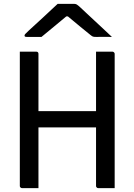

<svg xmlns="http://www.w3.org/2000/svg" viewBox="-20 -965 690 985"><path d="M81.7 -700Q103.3 -700 124.2 -700Q145.1 -700 166.3 -700Q171.3 -700 174.3 -697Q177.3 -694 177.3 -689Q177.3 -603 177.3 -517Q177.3 -431 177.3 -344.5Q177.3 -258 177.3 -172Q177.3 -86 177.3 0Q156.1 0 135.2 0Q114.3 0 92.7 0Q89.7 0 87.2 -1.5Q84.7 -3 83.2 -5.5Q81.7 -8 81.7 -10.9Q81.7 -108.4 81.7 -206.4Q81.7 -304.3 81.7 -402.3Q81.7 -500.2 81.7 -597.7Q81.7 -623.5 81.7 -648.8Q81.7 -674.2 81.7 -700ZM130.1 -394.9H430.1Q441.7 -394.9 453.3 -394.9Q464.9 -394.9 475.7 -394.9L503.9 -404.5L517.6 -311.4H141.1Q138.6 -311.4 136.6 -312.4Q134.6 -313.4 133.1 -314.9Q131.6 -316.4 130.9 -318.4Q130.1 -320.4 130.1 -322.4ZM568.3 0Q547.1 0 526.2 0Q505.3 0 483.7 0Q480.7 0 478.2 -1.5Q475.7 -3 474.2 -5.5Q472.7 -8 472.7 -11Q472.7 -97 472.7 -183Q472.7 -269 472.7 -355.5Q472.7 -442 472.7 -528Q472.7 -614 472.7 -700Q494.3 -700 515.2 -700Q536.1 -700 557.3 -700Q559.3 -700 561.3 -699Q563.3 -698 564.8 -696.5Q566.3 -695 567.3 -693Q568.3 -691.1 568.3 -689.1Q568.3 -616.5 568.3 -543Q568.3 -469.5 568.3 -396.4Q568.3 -323.4 568.3 -250.4Q568.3 -177.3 568.3 -104.1Q568.3 -77.1 568.3 -50.8Q568.3 -24.6 568.3 0ZM275.8 -945.2Q285.9 -945.2 302.1 -945.2Q318.2 -945.2 334.4 -945.2Q350.6 -945.2 360.3 -945.2Q367.9 -945.2 373.7 -942Q379.5 -938.7 394.2 -925.1Q402.2 -917.7 420.3 -900.6Q438.3 -883.5 461.7 -862Q485 -840.5 509.1 -817.9Q533.1 -795.2 554.1 -775.6Q535.5 -776.2 513.4 -775.9Q491.2 -775.6 472.6 -775.6Q461.6 -775.6 456.8 -777.3Q452 -779 444 -785.6Q427.8 -798.8 391.8 -828.1Q355.8 -857.4 304.3 -900.8L357.5 -881Q341.5 -881 325.3 -881Q309.1 -881 292.7 -881L345 -901.6Q294.8 -859.5 258 -829.3Q221.2 -799.1 192.9 -775.6H117.4Q112.8 -775.6 110.3 -776.4Q107.8 -777.2 106.8 -778.9Q105.8 -780.6 105.8 -782.6Q105.8 -786.6 109.9 -790.9Q114 -795.2 128.7 -809.2Q141.7 -821.4 161.4 -839.2Q181 -857 202.7 -877.1Q224.4 -897.2 243.7 -915.4Q262.9 -933.6 275.8 -945.2Z"/></svg>

Font: Recursive Sans Linear Light
Style: Regular
Weight: 300
Version: Version 1.085